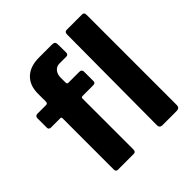

<svg xmlns="http://www.w3.org/2000/svg" viewBox="-193 -898 1054 1054"><g transform="rotate(-45 334.5 -371.0)"><path d="M362.9 -530Q372.8 -530 377.5 -524.9Q382.2 -519.9 382.2 -512.6V-439Q382.2 -423.7 364.8 -423.7H282.4Q271.8 -423.7 271.8 -413.2V-18.8Q271.8 0 255.7 0H132.9Q117.8 0 117.8 -17.1V-414.6Q117.8 -423.7 110.4 -423.7H37.7Q20.3 -423.7 20.3 -439V-512.6Q20.3 -519.9 24.6 -524.9Q29 -530 39.1 -530H105.8Q117.8 -530 117.8 -544.8V-605.9Q117.8 -670 155.7 -706Q193.6 -742 262.9 -742H364.1Q386.5 -742 386.5 -721.5L387.2 -655.6Q387.2 -648.7 383.4 -644Q379.6 -639.3 372.1 -639.3H318.4Q295.7 -639.3 282 -622.6Q268.2 -605.9 268.2 -580V-541.3Q268.2 -530 279.5 -530H362.9ZM612.6 -24.1Q612.6 -10.7 606.3 -5.4Q600 0 585.6 0H479.5Q457.1 0 457.1 -20.7L460.7 -722.7Q460.7 -742 476.8 -742H597.2Q612.6 -742 612.6 -724.2Z"/></g></svg>

Font: Libre Franklin Thin
Style: Regular
Weight: 100
Designer: Pablo Impallari, Rodrigo Fuenzalida, Nhung Nguyen
Foundry: Impallari Type
Version: Version 3.000